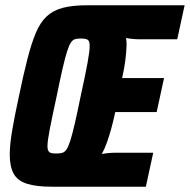

<svg xmlns="http://www.w3.org/2000/svg" viewBox="-20 -708 720 728"><path d="M177 0Q117 0 81.5 -11.5Q46 -23 31.5 -50Q17 -77 17 -122Q17 -160 26.5 -215.5Q36 -271 52 -344Q69 -426 84 -484.5Q99 -543 115.5 -582.5Q132 -622 156 -645Q180 -668 217 -678Q254 -688 309 -688H680L652 -559H511Q496 -559 481.5 -560.5Q467 -562 458 -564Q459 -558 459.5 -551.5Q460 -545 460 -538Q459 -508 455 -477.5Q451 -447 443 -412H602L574 -283H417Q410 -250 402 -221Q394 -192 385.5 -168Q377 -144 366 -124Q375 -126 390 -127.5Q405 -129 419 -129H561L533 0ZM194 -126Q207 -126 216 -128.5Q225 -131 232 -141Q239 -151 246.5 -174.5Q254 -198 263.5 -239Q273 -280 286 -344Q304 -426 312 -470Q320 -514 320 -534Q320 -544 318 -549.5Q316 -555 312 -557.5Q308 -560 301.5 -561Q295 -562 286 -562Q273 -562 264.5 -559.5Q256 -557 249 -547Q242 -537 234.5 -513.5Q227 -490 217.5 -449Q208 -408 195 -344Q177 -261 168.5 -217Q160 -173 160 -154Q160 -141 164 -135Q168 -129 175 -127.5Q182 -126 194 -126Z"/></svg>

Font: Saira Condensed ExtraBold
Style: Italic
Weight: 800
Width: 3
Italic angle: -12°
Designer: Hector Gatti with collaboration of the Omnibus-Type team
Foundry: Omnibus-Type
Version: Version 1.101